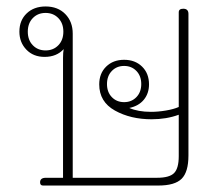

<svg xmlns="http://www.w3.org/2000/svg" viewBox="-20 -574 689 594"><path d="M104 -10Q104 -24 122 -24H175V-395Q175 -412 177 -422Q155 -398 118 -398Q83 -398 61.5 -420.5Q40 -443 40 -476Q40 -511 62.5 -532.5Q85 -554 121 -554Q159 -554 182 -530.5Q205 -507 205 -470V-24H466Q504 -24 518.5 -38.5Q533 -53 533 -91V-219Q495 -205 449 -205Q384 -205 335.5 -232Q287 -259 287 -313Q287 -347 308.5 -368Q330 -389 364 -389Q398 -389 419.5 -368Q441 -347 441 -313Q441 -285 425 -265.5Q409 -246 380 -240Q407 -228 447 -228Q469 -228 493 -232Q517 -236 533 -243V-536Q533 -547 547 -547Q563 -547 563 -531V-93Q563 -42 542 -21Q521 0 470 0H113Q104 0 104 -10ZM176 -476Q176 -502 160.5 -518Q145 -534 121 -534Q97 -534 81.5 -518Q66 -502 66 -476Q66 -450 81.5 -434Q97 -418 121 -418Q145 -418 160.5 -434Q176 -450 176 -476ZM417 -314Q417 -339 402 -354.5Q387 -370 364 -370Q341 -370 326 -354.5Q311 -339 311 -314Q311 -289 326 -273.5Q341 -258 364 -258Q387 -258 402 -273.5Q417 -289 417 -314Z"/></svg>

Font: Maitree ExtraLight
Style: Regular
Weight: 250
Designer: CadsonDemak Team
Foundry: CadsonDemak
Version: Version 1.002